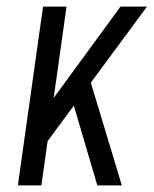

<svg xmlns="http://www.w3.org/2000/svg" viewBox="-20 -560 464 580"><path d="M82 -182 344 -540H424L96 -96ZM110 -540H181L105 0H34ZM192 -278 247 -335 348 0H274Z"/></svg>

Font: Pathway Extreme Condensed Light
Style: Italic
Weight: 300
Width: 3
Italic angle: -8°
Version: Version 1.001;gftools[0.9.26]